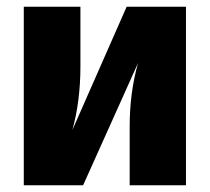

<svg xmlns="http://www.w3.org/2000/svg" viewBox="-20 -553 627 573"><path d="M535 0H367V-175Q367 -277 392 -365L228 0H51V-533H220V-355Q220 -252 196 -165L358 -533H535Z"/></svg>

Font: Trujillo ExtraBold
Style: Regular
Weight: 800
Designer: Fira Sans original fonts by bBox Type GmbH, Carrois Corporate GbR, & Edenspiekermann AG / Changes by Cristiano Sobral
Foundry: Fira Sans original fonts by bBox Type GmbH, Carrois Corporate GbR, & Edenspiekermann AG / Changes by Cristiano Sobral
Version: Version 4.301;July 28, 2020;FontCreator 13.0.0.2655 64-bit